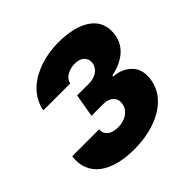

<svg xmlns="http://www.w3.org/2000/svg" viewBox="-149 -689 835 835"><g transform="rotate(-45 269.0 -271.5)"><path d="M10.3 -159.8H176.1Q174.4 -148.1 178.3 -138.3Q182.2 -128.6 190.7 -121.6Q199.2 -114.7 211.8 -111Q224.4 -107.2 240.4 -107.2Q256.7 -107.2 271.3 -111.3Q285.9 -115.4 297.2 -123Q308.6 -130.7 316.1 -141.9Q323.5 -153.1 325.6 -166.9Q327.8 -179.7 324.6 -190.3Q321.4 -201 313.7 -208.6Q306.1 -216.3 294.2 -220.5Q282.3 -224.8 267 -224.8H193.9L212.4 -331.7H285.5Q300.4 -331.7 313 -335.4Q325.6 -339.1 335.2 -345.9Q344.8 -352.6 351 -361.9Q357.2 -371.1 359 -381.7Q362.6 -406.2 347.5 -421.5Q332.4 -436.8 302.9 -436.8Q288.7 -436.8 275.9 -433.4Q263.1 -430 253 -423.8Q242.9 -417.6 236.3 -408.9Q229.8 -400.2 227.6 -389.6H62.5Q67.8 -418.3 81.3 -441.6Q94.8 -464.8 114 -483Q133.2 -501.1 157.1 -514.2Q181.1 -527.3 207.4 -535.9Q233.7 -544.4 261.2 -548.5Q288.7 -552.6 315 -552.6Q420.1 -552.6 473.7 -512.1Q526.6 -471.9 514.6 -398.4Q507.5 -355.5 473.9 -326.2Q440.3 -296.9 382.5 -284.4L381 -278.8Q431.8 -275.9 464.5 -242.9Q496.8 -209.9 487.2 -150.9Q480.8 -112.6 458.1 -82.7Q435.4 -52.9 400 -32.1Q364.7 -11.4 319.1 -0.5Q273.4 10.3 221.2 10.3Q170.5 10.3 129.1 -0.5Q87.7 -11.4 59.3 -32.7Q30.9 -54 17.8 -85.9Q4.6 -117.9 10.3 -159.8Z"/></g></svg>

Font: Inter P Extra Bold
Style: Italic
Weight: 800
Italic angle: 9.39999°
Designer: Rasmus Andersson
Foundry: rsms
Version: Version 3.018;git-588b23468